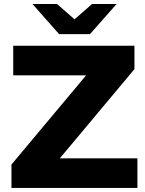

<svg xmlns="http://www.w3.org/2000/svg" viewBox="-20 -925 715 945"><path d="M36.4 -115.2 458.4 -619.4 480.3 -554.3H45.1V-700H641.7V-584.8L220.1 -80.6L197.8 -145.7H656.3V0H36.4ZM139.8 -905.4H260.7L400 -783.4H293.8L433.1 -905.4H554L422.9 -757H270.9Z"/></svg>

Font: iiserrat Thin
Style: Regular
Weight: 100
Designer: Akira Ohta
Foundry: Akira Ohta
Version: Version 1.200;Glyphs 3.3.1 (3343)